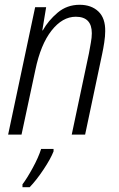

<svg xmlns="http://www.w3.org/2000/svg" viewBox="-20 -562 498 803"><path d="M14 1H70L128 -270Q150 -376 195.5 -434Q241 -492 297 -492Q364 -492 364 -423Q364 -405 360 -383.5Q356 -362 352 -339L280 1H336L407 -335Q412 -358 416 -384.5Q420 -411 420 -431Q421 -486 391.5 -514Q362 -542 313 -542Q260 -542 221 -509Q182 -476 159 -435H157L173 -532H127ZM74 221H104Q132 192 162 147Q192 102 204 71V61H152Q141 96 117 140Q93 184 74 209Z"/></svg>

Font: Noto Sans Display SemiCondensed Light
Style: Italic
Weight: 300
Width: 4
Italic angle: -12°
Designer: Monotype Design Team
Foundry: Monotype Imaging Inc.
Version: Version 1.900